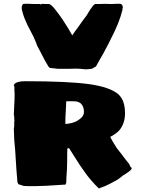

<svg xmlns="http://www.w3.org/2000/svg" viewBox="-20 -1020 790 1052"><path d="M445 -76Q423 -105 377 -179L360 -206Q359 -207 358.5 -207.5Q358 -208 358 -208H353L349 -206Q348 -193 348 -136Q348 -99 344 -49L343 -19Q339 -8 338 -8H331H328Q218 0 168 0H153H134Q123 0 118 -1H111L80 -11L78 -18Q76 -18 75.5 -22Q75 -26 75 -28Q72 -70 70 -89Q66 -143 65 -168Q63 -192 63 -199L58 -254L57 -284Q56 -293 56 -309V-318Q58 -323 58 -334V-351Q59 -355 59 -360L58 -368V-378Q58 -385 56 -389V-395L57 -420Q58 -427 58 -441Q60 -471 60 -498V-508Q59 -511 59 -521V-535V-545Q56 -548 56 -551Q56 -565 81 -571Q94 -575 118 -575Q352 -575 468 -559Q582 -543 628 -504Q648 -485 656.5 -459.5Q665 -434 665 -399Q665 -343 633 -305Q612 -284 584 -270Q590 -255 619 -210Q625 -203 630.5 -195Q636 -187 644 -178Q663 -152 688 -121Q689 -117 696 -104Q701 -102 701.5 -99.5Q702 -97 700 -93Q692 -81 653 -58Q648 -53 641 -48Q621 -32 586 -15Q554 2 531 9Q522 14 520 11Q476 -32 445 -76ZM373 -346Q394 -352 403 -358Q418 -367 429 -378Q440 -391 440 -408Q440 -436 423 -453Q408 -465 386 -465H343Q343 -452 341 -424L340 -403Q338 -383 338 -341Q351 -341 373 -346ZM421 -643Q414 -644 394 -644L358 -643H298L253 -648L245 -656Q221 -696 213 -714L183 -771Q179 -784 172 -799.5Q165 -815 163 -820L152 -841Q126 -889 115 -918Q108 -934 100 -966L99 -973V-979Q99 -987 102.5 -993Q106 -999 114 -999Q118 -999 127 -999.5Q136 -1000 143 -999Q153 -998 170 -998H200L204 -995L209 -999L229 -998H248Q253 -998 262 -990.5Q271 -983 280 -971Q304 -941 323 -913Q357 -861 376 -826Q386 -842 410 -874L434 -908L453 -933Q476 -972 489 -988Q498 -998 503 -998H524L561 -999L581 -998H591L614 -999H638Q645 -999 649 -993Q653 -987 653 -979L651 -973V-966Q634 -896 588 -808Q571 -772 557 -748L548 -730Q528 -697 506 -656L483 -643L453 -640Q443 -640 434 -641.5Q425 -643 421 -643Z"/></svg>

Font: Sigmar One
Style: Regular
Weight: 400
Designer: Vernon Adams
Foundry: Vernon Adams
Version: Version 2.000